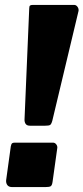

<svg xmlns="http://www.w3.org/2000/svg" viewBox="-20 -762 340 782"><path d="M194 -21Q192 -7 186.5 -3.5Q181 0 164 0H30Q16 0 10 -8Q4 -16 5 -28L24 -166Q26 -176 29.5 -178.5Q33 -181 40 -181H196Q204 -181 209.5 -173.5Q215 -166 213 -157ZM193 -270Q189 -256 184 -253Q179 -250 164 -250H102Q89 -250 84 -258Q79 -266 80 -278L99 -727Q99 -737 102.5 -739.5Q106 -742 114 -742H282Q290 -742 295.5 -734.5Q301 -727 300 -718Z"/></svg>

Font: Libre Franklin ExtraBold
Style: Italic
Weight: 800
Italic angle: -8°
Designer: Pablo Impallari, Rodrigo Fuenzalida, Nhung Nguyen
Foundry: Impallari Type
Version: Version 3.000